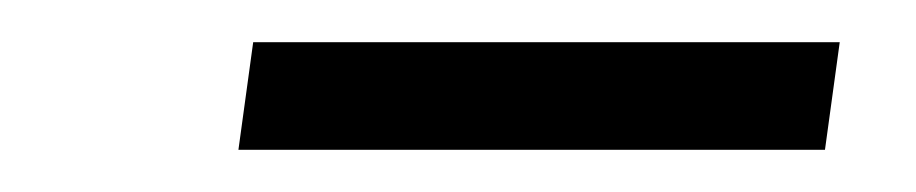

<svg xmlns="http://www.w3.org/2000/svg" viewBox="-20 -317 434 91"><path d="M93 -246 100 -297H378L371 -246Z"/></svg>

Font: Lexend ExtLt
Style: Italic
Weight: 250
Italic angle: -8.13011°
Designer: Bonnie Shaver-Troup, Thomas Jockin
Foundry: Lexend
Version: Version 1.007